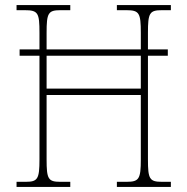

<svg xmlns="http://www.w3.org/2000/svg" viewBox="-20 -734 736 754"><path d="M45 0H256V-20H217C169 -20 163 -31 163 -108V-361H533V-108C533 -31 526 -20 477 -20H439V0H651V-20H616C567 -20 561 -31 561 -108V-515H639V-540H561V-605C561 -683 567 -694 616 -694H651V-714H439V-694H476C527 -694 533 -683 533 -605V-540H163V-605C163 -683 169 -694 218 -694H256V-714H45V-694H77C130 -694 135 -683 135 -605V-540H57V-515H135V-108C135 -31 128 -20 81 -20H45ZM163 -386V-515H533V-386Z"/></svg>

Font: Noto Serif Devanagari SemiCondensed Thin
Style: Regular
Weight: 100
Width: 4
Designer: Universal Thirst, Indian Type Foundry and the Monotype Design Team
Foundry: Monotype Imaging Inc.
Version: Version 2.004